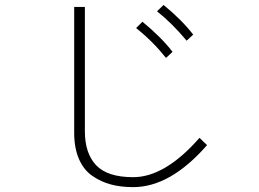

<svg xmlns="http://www.w3.org/2000/svg" viewBox="-20 -729 1040 772"><path d="M611.3 -683.6 637.7 -709Q710.9 -649.4 756.8 -589.8L730.5 -565.4Q670.9 -636.7 611.3 -683.6ZM527.3 -616.2 552.7 -641.6Q628.9 -579.1 673.8 -520.5L647.5 -496.1Q594.7 -562.5 527.3 -616.2ZM278.3 -195.3V-701.2H321.3V-201.2Q321.3 -112.3 366.7 -64.5Q412.1 -16.6 515.6 -16.6Q643.6 -16.6 782.2 -174.8L812.5 -145.5Q665 23.4 515.6 23.4Q465.8 23.4 425.8 12.7Q385.7 2 351.1 -22Q316.4 -45.9 297.4 -89.8Q278.3 -133.8 278.3 -195.3Z"/></svg>

Font: Gothic A1 ExtraLight
Style: Regular
Weight: 275
Designer: HanYang I&C Co.,Ltd.
Foundry: HanYang I&C Co.,Ltd.
Version: Version 2.50